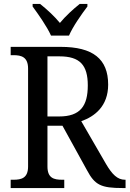

<svg xmlns="http://www.w3.org/2000/svg" viewBox="-20 -951 655 971"><path d="M238 -771H329C348 -816 393 -880 422 -918V-931H383C349 -904 311 -869 283 -835C255 -869 217 -904 183 -931H145V-918C173 -880 218 -816 238 -771ZM34 0H305V-42H294C253 -42 220 -50 220 -109V-315H296L420 -90C460 -15 491 0 601 0H615V-42H612C574 -42 547 -69 516 -122L391 -338C459 -362 527 -414 527 -523C527 -653 450 -714 287 -714H34V-672H48C88 -672 122 -663 122 -604V-109C122 -50 88 -42 48 -42H34ZM279 -362H220V-666H281C384 -666 424 -622 424 -519C424 -415 386 -362 279 -362Z"/></svg>

Font: Noto Serif Bengali SemiCondensed
Style: Regular
Weight: 400
Width: 4
Designer: Juan Bruce, Universal Thirst, Indian Type Foundry and the Monotype Design Team.
Foundry: Monotype Imaging Inc.
Version: Version 2.003